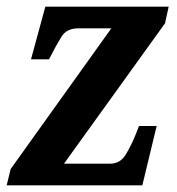

<svg xmlns="http://www.w3.org/2000/svg" viewBox="-20 -556 530 576"><path d="M0 0 12 -49 314 -471H215Q180 -471 164.5 -446Q149 -421 129 -382L127 -378H73L116 -536H486L475 -486L172 -65H311Q341 -65 358 -93.5Q375 -122 388 -155L397 -178H450L407 0Z"/></svg>

Font: Noto Serif Condensed
Style: Bold Italic
Weight: 700
Width: 3
Italic angle: -12°
Designer: Monotype Design Team
Foundry: Monotype Imaging Inc.
Version: Version 2.014